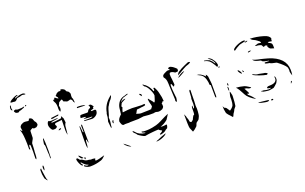

<svg xmlns="http://www.w3.org/2000/svg" viewBox="-89 -1110 2533 1596"><g transform="rotate(-20 1177.5 -311.5)"><path d="M93 -696Q106 -702 119 -705H121Q125 -705 127 -700Q112 -697 99 -687Q98 -686 98 -684.5Q98 -683 98 -682Q112 -686 119 -689Q140 -698 154 -699Q159 -700 167 -700Q176 -700 179 -698Q182 -697 186 -694Q190 -691 192 -689L188 -686Q168 -690 164 -690Q160 -690 159 -689Q153 -686 138.5 -683Q124 -680 117 -680Q112 -676 107 -670Q102 -664 97 -662Q94 -659 88 -659Q84 -659 80 -660Q76 -661 73 -661H67L55 -662Q53 -662 51.5 -664Q50 -666 52 -669Q59 -677 70 -683.5Q81 -690 93 -696ZM39 -600Q39 -598 41.5 -598Q44 -598 45 -600Q41 -608 41 -620Q41 -627 43 -637Q44 -640 42 -641.5Q40 -643 37 -639Q34 -634 32 -617Q32 -615 33 -609Q34 -603 39 -600ZM160 -592Q165 -595 167 -600Q167 -602 162 -602Q155 -602 155 -594Q155 -592 160 -592ZM53 -583Q55 -580 58.5 -574.5Q62 -569 65 -568Q77 -564 83 -564Q92 -564 97 -573Q104 -573 108 -574Q110 -575 117 -577Q124 -579 126 -581Q145 -586 147 -595Q128 -589 89 -589Q86 -590 80.5 -591Q75 -592 71 -595Q69 -595 63.5 -594Q58 -593 56 -591Q55 -591 54.5 -590Q54 -589 53 -588ZM50 -423Q53 -420 54.5 -416Q56 -412 59 -409Q68 -412 63 -417Q63 -424 60 -437V-439Q60 -449 71 -460Q82 -467 90.5 -470Q99 -473 109 -473Q114 -473 126 -471L134 -470Q140 -470 144 -473Q146 -476 146.5 -479.5Q147 -483 148 -485Q150 -486 153 -486Q156 -486 162 -484Q170 -481 176 -473Q179 -468 181 -460.5Q183 -453 185 -450Q187 -446 195 -438Q200 -423 200 -420Q200 -409 183 -398Q179 -398 174.5 -396.5Q170 -395 164 -395Q156 -395 152 -402Q148 -402 138.5 -396.5Q129 -391 126 -387L124 -326Q123 -318 114 -304Q105 -288 104 -283L103 -253Q101 -231 101 -222Q99 -212 99 -193L98 -173Q98 -167 96 -157L91 -147Q86 -153 86.5 -162Q87 -171 87 -173V-183Q88 -194 88 -214L87 -270Q86 -274 83.5 -277Q81 -280 80 -281Q75 -276 74 -272L73 -241Q64 -241 64 -252V-297L62 -339Q59 -392 48 -417Q48 -419 50 -423ZM201 -197 202 -170Q204 -150 204 -141L203 -124Q203 -113 209 -114Q211 -144 211 -179Q211 -270 205 -294Q204 -292 201.5 -287.5Q199 -283 199 -276Q199 -271 196.5 -260Q194 -249 194 -243Q200 -235 200.5 -218.5Q201 -202 201 -197ZM127 -79Q129 -71 129 -65Q129 -56 127 -47.5Q125 -39 123 -37Q118 -46 118 -59Q118 -69 121 -79Q124 -80 127 -79ZM102 -62Q102 -48 106 -22Q108 -13 110 5Q111 13 112.5 19.5Q114 26 115 32Q116 35 118.5 40.5Q121 46 121 49Q117 49 110 38.5Q103 28 100 24Q91 -13 92 -47Q92 -55 95.5 -58.5Q99 -62 102 -62Z M543 -499Q542 -504 537 -510.5Q532 -517 526 -518L504 -512Q497 -510 486.5 -515.5Q476 -521 469 -521Q467 -523 464.5 -532Q462 -541 459 -543Q456 -542 447 -537.5Q438 -533 432 -528L420 -501Q424 -491 424 -479Q424 -463 415 -452Q412 -452 409.5 -461.5Q407 -471 407 -476Q410 -523 397 -542Q389 -553 391 -566L399 -560Q403 -572 409 -578Q426 -564 437 -559Q437 -570 435 -571Q426 -580 422 -589Q426 -590 430 -594.5Q434 -599 435 -602Q450 -614 462 -614Q467 -614 470 -613Q475 -613 476 -617Q476 -622 478 -624Q494 -624 509 -612Q513 -609 515 -603Q517 -597 519 -594Q523 -591 529 -587.5Q535 -584 537 -582L545 -566Q546 -564 546 -560Q546 -556 544.5 -549.5Q543 -543 544 -538Q544 -536 544 -533Q544 -530 545 -527Q552 -516 554 -481Q552 -481 549 -486Q546 -491 544 -491ZM555 -431Q578 -431 591 -430Q619 -428 627 -429Q622 -436 597.5 -439Q573 -442 556 -440ZM326 -428Q334 -430 391 -436L386 -426Q377 -426 367.5 -424Q358 -422 354 -422Q351 -421 344 -419.5Q337 -418 332 -418Q326 -418 323 -422Q321 -427 326 -428ZM601 -336Q599 -334 589.5 -332.5Q580 -331 578 -330V-327Q601 -324 622 -323.5Q643 -323 651 -323Q645 -317 641 -317Q630 -315 611 -315H577Q574 -315 573.5 -312.5Q573 -310 577 -309Q618 -307 635 -305Q655 -302 676.5 -317Q698 -332 698 -356V-361Q698 -363 693 -367Q687 -369 685 -369Q680 -369 675 -368Q670 -367 665 -367Q657 -367 654 -370Q659 -375 664 -376.5Q669 -378 681 -381Q683 -384 681 -392Q683 -393 686 -394.5Q689 -396 690 -397Q683 -409 672 -420L652 -423Q659 -410 659 -403Q659 -398 656.5 -396Q654 -394 648 -392Q642 -390 641 -387Q638 -386 634 -378Q630 -370 627 -368Q625 -367 616 -367L573 -368Q567 -368 557 -363Q557 -360 556.5 -353.5Q556 -347 554 -343Q569 -343 584 -341Q599 -339 601 -336ZM408 -272Q413 -320 413 -323Q413 -328 417 -338Q421 -348 425 -352Q425 -360 423 -370Q421 -380 421 -387Q421 -391 417 -396.5Q413 -402 413 -405L406 -414L402 -398Q392 -396 378 -394Q343 -389 320 -389Q317 -389 315.5 -390.5Q314 -392 313 -395Q318 -396 336.5 -399.5Q355 -403 376 -405Q375 -408 372 -408.5Q369 -409 365 -409Q361 -409 358 -409Q351 -409 332.5 -407Q314 -405 305 -407Q301 -408 298 -410Q295 -412 292 -411Q287 -407 283.5 -397.5Q280 -388 280 -379Q280 -369 286.5 -354Q293 -339 302 -332Q311 -329 326 -331Q331 -332 337.5 -336.5Q344 -341 345 -344L344 -348Q342 -359 338 -360L337 -368L342 -375Q346 -377 351 -377Q359 -377 370 -379Q381 -381 387 -381Q394 -381 402 -383L400 -288Q400 -285 401.5 -271.5Q403 -258 406 -250ZM347 -312Q355 -308 357 -309L370 -314Q373 -316 372 -317L366 -323ZM519 -154Q519 -100 523 -89Q526 -92 528.5 -109.5Q531 -127 531 -140Q531 -160 539 -159Q540 -155 542 -142Q544 -129 548 -130L546 -291Q542 -289 539.5 -287Q537 -285 537 -281L538 -226Q533 -223 531 -231Q530 -237 529.5 -248Q529 -259 527 -272Q527 -279 525.5 -280.5Q524 -282 521 -282Q519 -206 519 -154ZM441 -32Q442 -31 447 -26.5Q452 -22 458 -24Q462 -21 462 -27Q445 -46 435 -54Q432 -57 430.5 -56Q429 -55 430 -50Q433 -42 441 -32ZM402 -31Q410 10 431 32L433 33Q436 33 438.5 30Q441 27 438 25Q422 7 430 2Q459 38 484 43Q481 47 476 47Q464 47 450 36L448 35Q445 35 445 39.5Q445 44 448 46Q472 62 495 62Q546 62 594 45Q611 39 633 14Q570 33 552 32Q551 31 549.5 27Q548 23 550 22Q554 19 554 16Q554 13 547 11Q535 9 529 9Q522 9 520 10H517Q514 10 509 8Q504 6 500 6Q493 6 486 4.5Q479 3 475 2Q467 -1 449 -14Q446 -16 440.5 -17.5Q435 -19 431 -19Q428 -23 423.5 -29Q419 -35 416 -37L409 -40ZM472 -8Q479 -12 480.5 -14.5Q482 -17 480 -22Q476 -26 474 -26Q470 -23 470 -20Q472 -10 472 -8Z M777 -251Q777 -239 776 -230Q775 -221 774 -215Q771 -199 771 -185L765 -178Q759 -226 759 -237Q759 -241 765 -260Q769 -273 769 -289Q769 -291 770 -299Q771 -307 774 -312Q786 -381 846 -430L856 -438Q856 -429 848.5 -416Q841 -403 833 -396Q827 -390 815 -370Q811 -361 804 -352Q797 -336 790 -309Q783 -282 776 -266Q777 -261 777 -251ZM1096 -262Q1089 -257 1081 -257Q1077 -257 1070 -255.5Q1063 -254 1061 -255Q1055 -253 1041 -252Q1027 -251 1019 -250Q1016 -247 1010 -234.5Q1004 -222 1000 -219Q1003 -218 1017.5 -213.5Q1032 -209 1041 -209Q1048 -210 1077 -210Q1117 -210 1133 -213V-214Q1133 -220 1138.5 -223.5Q1144 -227 1144 -228V-243Q1142 -246 1137.5 -266.5Q1133 -287 1133 -297Q1133 -303 1135 -303Q1138 -303 1142 -296Q1146 -290 1158 -277Q1170 -264 1172 -256Q1178 -256 1182 -265.5Q1186 -275 1189.5 -288.5Q1193 -302 1196 -310Q1196 -332 1178 -367Q1160 -402 1141 -411Q1141 -414 1136 -420Q1131 -426 1131 -429Q1135 -429 1139.5 -426.5Q1144 -424 1145 -421Q1152 -420 1166.5 -404.5Q1181 -389 1185 -380Q1194 -367 1198 -353L1203 -345Q1207 -347 1208.5 -353Q1210 -359 1208 -363V-364Q1207 -365 1207 -367Q1207 -372 1213 -372Q1218 -372 1220 -367Q1227 -355 1231 -344Q1238 -326 1240 -314Q1251 -275 1252 -240L1241 -241L1235 -231Q1226 -230 1231 -223V-218Q1231 -209 1232 -203Q1232 -193 1218 -181Q1198 -172 1185 -172Q1175 -172 1163 -176Q1161 -177 1157 -177Q1152 -177 1147.5 -176Q1143 -175 1140 -174H1097L1050 -178L1003 -172L935 -171H929Q924 -169 915 -169.5Q906 -170 903 -170H883Q877 -168 874 -168Q862 -168 856.5 -179Q851 -190 847 -206Q849 -220 855 -229.5Q861 -239 874 -252L880 -258Q882 -267 884 -287Q886 -316 890 -328Q900 -357 918 -373Q936 -389 964 -394Q966 -395 974 -398Q982 -401 985 -401Q987 -401 989.5 -399.5Q992 -398 994 -398Q983 -393 946 -382Q938 -378 932 -372Q932 -372 919 -359Q918 -358 918 -356.5Q918 -355 919 -354Q927 -361 934 -364Q940 -367 946 -367Q956 -370 959 -367Q958 -365 944 -359Q928 -351 920 -346Q918 -344 916 -340Q914 -336 912 -331Q911 -327 906 -319Q907 -317 908.5 -314.5Q910 -312 912 -308Q906 -297 901 -277Q901 -271 900 -268Q952 -275 984 -275Q993 -275 1019 -273Q1049 -271 1067 -271L1091 -273Q1096 -273 1096 -262ZM1097 -339V-349Q1097 -357 1095.5 -359Q1094 -361 1089 -362Q1085 -366 1083 -366Q1080 -366 1080 -358ZM794 -212Q792 -214 792 -217.5Q792 -221 792 -224Q793 -231 799 -235Q801 -238 804 -233Q799 -218 799 -210Q797 -208 794 -212ZM949 -54Q947 -61 939.5 -67Q932 -73 929 -77Q922 -85 922 -90Q922 -93 925 -93Q929 -93 940 -80Q950 -66 970.5 -55.5Q991 -45 1015 -43Q1019 -43 1019 -45Q1019 -47 1015 -48Q993 -54 991 -60Q990 -66 996 -64Q1007 -60 1021.5 -60Q1036 -60 1039 -60L1059 -61Q1084 -63 1123 -73Q1149 -81 1166 -90Q1224 -120 1248 -129Q1243 -122 1235 -108Q1227 -94 1220 -85Q1188 -58 1155 -49Q1163 -46 1175 -46Q1185 -46 1197 -48Q1201 -50 1204 -50Q1209 -50 1209 -43Q1209 -38 1208 -35L1202 -19Q1198 -16 1193.5 -14Q1189 -12 1186 -10Q1173 5 1142 12Q1140 13 1135 13Q1125 13 1130 4Q1135 5 1145.5 -3Q1156 -11 1156 -15Q1133 -26 1130 -33L1107 -32Q1091 -30 1083 -30Q1065 -27 1054 -27Q1049 -27 1042 -25.5Q1035 -24 1032 -24Q1016 -20 1009 -20Q1001 -20 977.5 -34Q954 -48 949 -54ZM828 -13Q817 -21 815 -22Q823 -5 842.5 9Q862 23 870 21ZM1100 46Q1081 52 1079 56Q1106 57 1138 43.5Q1170 30 1175 17Q1123 34 1100 46Z M1450 -444 1451 -449Q1451 -453 1447 -457Q1443 -460 1435.5 -467.5Q1428 -475 1421 -479Q1417 -481 1409 -485.5Q1401 -490 1393 -490Q1388 -489 1383.5 -487Q1379 -485 1379 -483Q1378 -481 1381.5 -477.5Q1385 -474 1387 -471Q1388 -469 1387.5 -467.5Q1387 -466 1386 -466Q1380 -468 1373 -468Q1367 -468 1359 -465Q1357 -464 1350.5 -461Q1344 -458 1338 -455Q1334 -454 1331 -451Q1323 -446 1320 -440Q1317 -434 1319 -424Q1320 -422 1323 -419Q1326 -416 1328 -412Q1335 -398 1336.5 -386.5Q1338 -375 1338.5 -363Q1339 -351 1339 -345Q1342 -261 1345 -224Q1345 -214 1343 -208Q1344 -207 1346.5 -202Q1349 -197 1352 -197Q1353 -199 1354 -202Q1355 -205 1356 -207Q1356 -211 1358 -219Q1360 -227 1360 -231Q1360 -234 1359 -235Q1359 -240 1355 -273Q1351 -306 1351 -330Q1351 -348 1353 -351L1358 -352Q1361 -353 1365 -339Q1369 -325 1372 -325Q1375 -325 1376 -329Q1380 -333 1383 -339Q1383 -352 1379 -384Q1374 -416 1375 -435Q1377 -440 1381 -444Q1382 -445 1385 -445Q1388 -445 1391.5 -444Q1395 -443 1397 -444Q1403 -442 1411.5 -437.5Q1420 -433 1423 -430Q1440 -430 1449 -433ZM1463 -414Q1504 -439 1525 -449Q1555 -457 1568 -468Q1566 -476 1549 -474Q1543 -471 1513 -458Q1483 -445 1461 -430Q1451 -424 1446.5 -418Q1442 -412 1438 -400Q1459 -412 1463 -414ZM1694 -433Q1703 -431 1721 -420Q1734 -409 1743 -395Q1759 -372 1765 -358Q1766 -356 1768 -356Q1772 -356 1775.5 -362Q1779 -368 1778 -375Q1773 -400 1757 -419Q1754 -422 1753.5 -424Q1753 -426 1752 -427Q1744 -436 1734 -442Q1724 -448 1718 -448Q1717 -448 1717 -447Q1717 -446 1723 -442Q1729 -438 1732 -434Q1750 -422 1763 -394Q1764 -390 1761 -387Q1751 -403 1744.5 -411Q1738 -419 1727 -428Q1705 -438 1684 -441Q1682 -441 1681 -440Q1680 -439 1680 -438Q1682 -435 1694 -433ZM1483 -406Q1496 -413 1497 -416Q1479 -415 1457 -401.5Q1435 -388 1433 -379Q1461 -392 1483 -406ZM1780 -343Q1785 -346 1787 -351Q1787 -353 1782 -353Q1775 -353 1775 -345Q1775 -343 1780 -343ZM1604 -340Q1628 -330 1639.5 -309Q1651 -288 1655 -259Q1655 -244 1656 -240Q1657 -233 1665 -232Q1665 -161 1666 -128Q1667 -127 1668 -123Q1669 -119 1670 -118Q1673 -119 1674.5 -123.5Q1676 -128 1676 -132V-239L1675 -251Q1673 -277 1669 -305Q1668 -310 1661 -321Q1660 -323 1658 -324Q1656 -325 1655 -327Q1653 -320 1653 -312Q1634 -332 1617.5 -341Q1601 -350 1583 -350Q1587 -349 1593.5 -345.5Q1600 -342 1604 -340ZM1378 45Q1381 53 1394 82Q1412 73 1434 51Q1437 48 1440.5 37.5Q1444 27 1446 24Q1450 19 1460 12.5Q1470 6 1473 0Q1486 -22 1487 -41Q1488 -49 1489 -60Q1490 -71 1490 -86Q1490 -95 1488 -113Q1491 -146 1491 -210Q1492 -223 1492 -247Q1492 -254 1488 -254Q1485 -254 1482.5 -250Q1480 -246 1480 -239Q1480 -238 1477 -190Q1476 -187 1475 -183.5Q1474 -180 1474 -175L1475 -135Q1475 -110 1468 -99Q1467 -97 1465 -97Q1463 -97 1463 -100Q1463 -123 1462 -123Q1454 -123 1454 -95V-81Q1454 -57 1451 -47Q1445 -47 1440.5 -40Q1436 -33 1432 -24Q1428 -15 1426 -11L1410 2Q1397 -1 1396 -7Q1396 -13 1393.5 -22.5Q1391 -32 1388 -39Q1385 -44 1383 -57Q1381 -61 1378 -68Q1375 -75 1373 -79Q1373 -35 1374 0.5Q1375 36 1378 45ZM1795 -190Q1795 -192 1797 -200Q1804 -196 1804 -190L1802 -177L1797 -179Q1795 -187 1795 -190ZM1794 -168Q1796 -163 1796 -153Q1796 -142 1792 -133Q1787 -142 1789 -171Q1790 -170 1791.5 -169Q1793 -168 1794 -168ZM1702 18Q1702 26 1708 36Q1716 48 1733 65Q1745 77 1748 82Q1754 76 1757.5 66Q1761 56 1765 52Q1775 39 1780 25Q1781 22 1789 14Q1797 6 1798 1Q1803 -24 1805 -84Q1805 -96 1802 -102Q1801 -107 1799.5 -114.5Q1798 -122 1794 -127Q1792 -118 1788 -104Q1784 -90 1784 -81V-60Q1784 -30 1775 -7Q1773 -3 1767 3Q1761 9 1758 12Q1748 20 1743 23Q1740 21 1734.5 11Q1729 1 1723 -6Q1717 -13 1707 -15Q1701 -23 1697 -33Q1697 1 1702 18Z M1948 -441Q1948 -434 1950 -430Q1973 -448 2003 -463Q2013 -467 2038 -472L2060 -477L2055 -484Q2047 -487 2033 -485Q1994 -477 1964 -458Q1956 -453 1949 -446Q1948 -445 1948 -441ZM2221 -462Q2242 -456 2255 -446Q2268 -436 2270 -424L2271 -419L2267 -420L2268 -413Q2268 -406 2265 -400Q2247 -405 2232 -405Q2233 -402 2235.5 -398.5Q2238 -395 2239 -395Q2250 -391 2258 -384Q2265 -378 2265 -359.5Q2265 -341 2265 -338L2236 -347Q2230 -349 2227.5 -354Q2225 -359 2221 -360L2222 -362Q2222 -363 2218.5 -366.5Q2215 -370 2216 -372Q2219 -374 2219 -377Q2219 -381 2211 -383Q2205 -385 2203 -385Q2199 -385 2195 -382Q2191 -379 2188 -378Q2183 -383 2180 -389.5Q2177 -396 2176 -398Q2155 -408 2129 -408L2121 -412L2136 -417Q2146 -422 2154 -422Q2158 -422 2164 -420.5Q2170 -419 2174 -419Q2179 -419 2179 -422Q2179 -423 2176 -427Q2173 -431 2172 -433Q2167 -438 2157 -444.5Q2147 -451 2142 -455Q2138 -456 2129.5 -461Q2121 -466 2116 -468Q2113 -471 2108.5 -475Q2104 -479 2101 -482Q2158 -481 2221 -462ZM2058 -466Q2064 -466 2070 -469Q2076 -469 2076 -474L2071 -475Q2065 -475 2058.5 -472Q2052 -469 2050 -468Q2050 -467 2052.5 -466Q2055 -465 2058 -466ZM2078 -385Q2070 -389 2064 -389Q2057 -389 2053 -386Q2049 -385 2048.5 -384.5Q2048 -384 2049 -379Q2059 -379 2078 -385ZM2084 -303Q2103 -297 2130 -292Q2141 -289 2156 -285.5Q2171 -282 2191 -276Q2331 -233 2333 -124Q2334 -101 2329 -75Q2328 -77 2326.5 -83Q2325 -89 2324 -90Q2323 -95 2321 -101.5Q2319 -108 2319 -112Q2319 -117 2320 -119V-128Q2320 -134 2318.5 -142Q2317 -150 2315 -153Q2298 -179 2247 -217Q2243 -220 2234 -221.5Q2225 -223 2222 -224Q2219 -225 2207 -227.5Q2195 -230 2188 -236Q2185 -237 2167 -240Q2149 -243 2149 -249V-250Q2149 -254 2153 -254H2158L2187 -253L2191 -256L2154 -264Q2145 -266 2136.5 -270.5Q2128 -275 2129 -280Q2122 -282 2105 -286Q2088 -290 2076.5 -296.5Q2065 -303 2060 -313Q2068 -308 2084 -303ZM1940 -231Q1941 -231 1941 -235Q1941 -245 1937 -249Q1928 -263 1926 -265Q1920 -271 1914 -268Q1920 -247 1940 -231ZM1952 -255Q1956 -255 1961 -247Q1964 -244 1960 -238Q1958 -239 1954 -244.5Q1950 -250 1949 -254ZM2021 -191Q2037 -181 2072.5 -168.5Q2108 -156 2132 -152Q2142 -156 2142 -160Q2142 -164 2135 -167Q2123 -174 2110 -174L2071 -182Q2058 -182 2047 -186Q2036 -190 2019 -199ZM1965 -95Q1973 -95 1974 -99L1960 -108Q1937 -123 1925 -127Q1890 -137 1854 -139Q1866 -127 1876.5 -109.5Q1887 -92 1895 -76L1900 -66Q1919 -28 1979 6Q1977 1 1967.5 -9.5Q1958 -20 1956 -23Q1948 -33 1929 -48L1923 -60L1940 -56Q1941 -57 1941 -59Q1941 -65 1931 -82Q1927 -90 1923.5 -96Q1920 -102 1917 -107Q1927 -107 1933.5 -105Q1940 -103 1949 -98Q1956 -95 1965 -95ZM2062 -40Q2085 -33 2105 -33Q2123 -33 2127 -39Q2127 -40 2115 -41Q2103 -42 2100 -44Q2097 -46 2097 -49Q2097 -53 2103 -56.5Q2109 -60 2123 -60Q2186 -60 2187 -100Q2187 -105 2185 -115Q2187 -121 2191 -115Q2195 -103 2195 -94Q2195 -79 2182 -60Q2175 -53 2163 -42.5Q2151 -32 2146 -30Q2139 -28 2128.5 -27Q2118 -26 2110 -24H2100Q2091 -24 2078 -26.5Q2065 -29 2058 -30Q2055 -32 2046.5 -36Q2038 -40 2040 -42Q2051 -39 2062 -40ZM2309 -31Q2309 -35 2306 -35Q2303 -35 2300 -29.5Q2297 -24 2295 -14Q2309 -25 2309 -31ZM2059 60Q2050 60 2032 56Q2007 52 1995 46Q1990 45 1988 43Q1986 41 1990 40L2034 45L2052 47Q2064 47 2078 52Q2075 60 2059 60ZM2096 62Q2095 61 2094.5 58.5Q2094 56 2095 55Q2099 51 2103 51Q2108 51 2111 54Q2112 55 2112.5 57.5Q2113 60 2112 61Q2100 64 2096 62Z"/></g></svg>

Font: BM Euljiro oraeorae
Style: Regular
Weight: 400
Designer: Bongjin Kim; Bomjun Kim; Myungsoo Han; Hyesun Chae; Mikyoung Jeong; Wujin Sim; Minjae Kang; Suwha Jang;
Foundry: Sandoll Inc.
Version: Version 1.000;hotconv 1.0.109;makeexe 2.5.65596